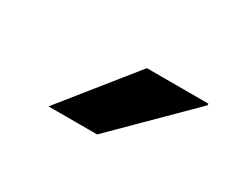

<svg xmlns="http://www.w3.org/2000/svg" viewBox="-42 -811 361 308"><g transform="rotate(30 139.0 -657.0)"><path d="M58 -591 164 -723H278V-720L148 -591Z"/></g></svg>

Font: Archivo SemiBold Medium
Style: Italic
Weight: 500
Italic angle: -10°
Version: Version 2.001